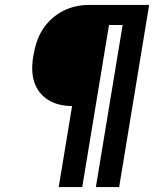

<svg xmlns="http://www.w3.org/2000/svg" viewBox="-20 -755 640 775"><path d="M217 0 271 -327Q244 -327 219.5 -333Q195 -339 174 -352Q153 -365 138.5 -384.5Q124 -404 117 -428Q110 -452 110 -478.5Q110 -505 115 -531Q119 -557 127.5 -583.5Q136 -610 151 -634Q166 -658 187 -677.5Q208 -697 233 -710Q258 -723 284.5 -729Q311 -735 338 -735H582L461 0H367L475 -654H420L312 0Z"/></svg>

Font: Iosevka Etoile Semibold
Style: Italic
Weight: 600
Italic angle: -9°
Designer: Belleve Invis
Foundry: Belleve Invis
Version: Version 22.1.2; ttfautohint (v1.8.4)